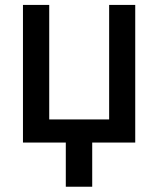

<svg xmlns="http://www.w3.org/2000/svg" viewBox="-20 -565 627 761"><path d="M175.1 -545.5V-91.6H412.6V-545.5H516V0H345.5V175.1H240.8V0H71V-545.5Z"/></svg>

Font: Inter P Medium
Style: Regular
Weight: 500
Designer: Rasmus Andersson
Foundry: rsms
Version: Version 3.018;git-588b23468